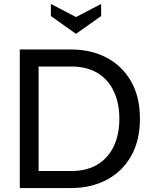

<svg xmlns="http://www.w3.org/2000/svg" viewBox="-20 -950 767 970"><path d="M80 0V-700H339Q440.5 -700 519 -658.5Q597.5 -617 642.2 -538.8Q687 -460.5 687 -350Q687 -239.5 642.2 -161.2Q597.5 -83 519 -41.5Q440.5 0 339 0ZM175 -86H339Q419 -86 473.2 -119.2Q527.5 -152.5 555.2 -212Q583 -271.5 583 -350Q583 -428.5 555.2 -488Q527.5 -547.5 473.2 -580.8Q419 -614 339 -614H175ZM237 -930V-869L364 -779L491 -869V-930L364 -864Z"/></svg>

Font: Cabin Resolve
Style: Regular-Resolve
Weight: 400
Designer: Pablo Impallari
Foundry: Pablo Impallari. http://www.impallari.com Igino Marini. http://www.ikern.com
Version: Version 3.001